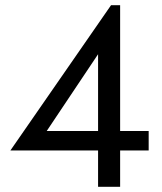

<svg xmlns="http://www.w3.org/2000/svg" viewBox="-20 -720 623 740"><path d="M20 -140 408 -700H443V-215H553V-140H443V0H358V-140ZM160 -215H358V-511Z"/></svg>

Font: Von Book
Style: Regular
Weight: 400
Version: Version 4.000; ttfautohint (v1.8.4.7-5d5b)